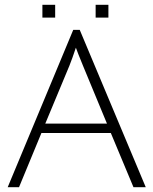

<svg xmlns="http://www.w3.org/2000/svg" viewBox="-20 -777 637 797"><path d="M152 -225 59 0H12L284 -653H311L585 0H534L440 -225ZM295 -579Q280 -534 268 -504L168 -264H424L325 -503Q302 -559 295 -579ZM156 -704V-757H209V-704ZM377 -704V-757H430V-704Z"/></svg>

Font: Julius Sans One
Style: Regular
Weight: 400
Designer: Luciano Vergara
Foundry: LatinoType
Version: Version 1.001